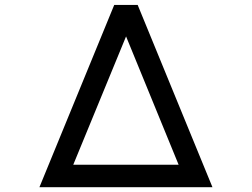

<svg xmlns="http://www.w3.org/2000/svg" viewBox="-20 -783 1040 792"><path d="M142.6 -10.7 451.2 -762.7H547.9L856.4 -10.7ZM282.2 -103.5H716.8L500 -632.8Z"/></svg>

Font: Kosugi
Style: Regular
Weight: 400
Version: Version 4.002